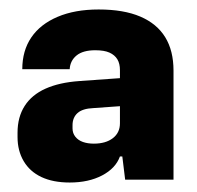

<svg xmlns="http://www.w3.org/2000/svg" viewBox="-20 -771 415 405"><path d="M127 -386Q92 -386 67.5 -397.5Q43 -409 30 -431Q17 -453 17 -482V-491Q17 -524 32 -547.5Q47 -571 76 -584Q105 -597 147 -600L245 -607L233 -596V-623Q233 -637 227.5 -646Q222 -655 211 -660Q200 -665 181 -665Q155 -665 141.5 -654Q128 -643 127 -625H27Q27 -664 46 -692Q65 -720 101.5 -735.5Q138 -751 188 -751Q241 -751 276 -736Q311 -721 328.5 -692.5Q346 -664 346 -622V-392H244L238 -441H233Q224 -416 195.5 -401Q167 -386 127 -386ZM178 -468Q203 -468 218 -479.5Q233 -491 233 -511V-547L177 -543Q154 -542 143.5 -532.5Q133 -523 133 -507V-500Q133 -490 139 -482.5Q145 -475 155 -471.5Q165 -468 178 -468Z"/></svg>

Font: Hubot Sans
Style: Bold
Weight: 700
Designer: Deni Anggara
Foundry: GitHub, Inc., Subsidiary of Microsoft Corporation
Version: Version 2.000